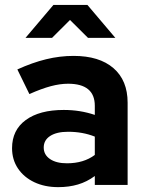

<svg xmlns="http://www.w3.org/2000/svg" viewBox="-20 -761 595 790"><path d="M219.6 9Q163.9 9 120.9 -11.4Q78 -31.9 53.8 -68Q29.6 -104.2 29.6 -151.3Q29.6 -225.9 86.1 -267.2Q142.6 -308.6 242.4 -308.6Q309.8 -308.6 370.1 -288.2V-325.6Q370.1 -416.5 260 -416.5Q227.3 -416.5 189.1 -406.4Q150.9 -396.2 100.9 -374L51.4 -475.3Q113.3 -503.5 169.6 -517.2Q226 -531 282.8 -531Q388.5 -531 446.8 -480.7Q505.1 -430.3 505.1 -338.4V0H370.1V-36.8Q337.6 -12.8 300.6 -1.9Q263.7 9 219.6 9ZM159.9 -154Q159.9 -124.2 185.8 -106.6Q211.6 -89.1 255.5 -89.1Q324.3 -89.1 370.1 -123.5V-198.9Q320.4 -218.8 260.2 -218.8Q213.1 -218.8 186.5 -201.6Q159.9 -184.4 159.9 -154ZM342 -605.3 268 -678.9 194.3 -605.3H85L199.7 -740.6H339.8L454.5 -605.3Z"/></svg>

Font: Red Hat Display VF
Style: Regular
Weight: 300
Designer: Pentagram, MCKL
Foundry: Pentagram, MCKL
Version: Version 1.023